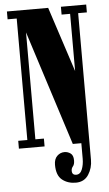

<svg xmlns="http://www.w3.org/2000/svg" viewBox="-60 -739 552 976"><g transform="rotate(-5 216.0 -251.0)"><path d="M13.5 0V-40H60V-660H13.5V-700H224L332.5 -368V-660H289V-700H418V-660H373.5V88Q373.5 130.5 351.8 164Q330 197.5 287 197.5Q246 197.5 217.5 174.8Q189 152 189 98Q189 68.5 205 53Q221 37.5 242.5 37.5Q259 37.5 273.2 47.5Q287.5 57.5 287.5 83.5Q287.5 104 279.2 113.5Q271 123 271 135.5Q271 157.5 292.5 157.5Q313 157.5 322.5 133.5Q332 109.5 332 79V0H288.5L101 -585.5V-40H144.5V0Z"/></g></svg>

Font: Imbue 10pt Black
Style: Regular
Weight: 900
Designer: Tyler Finck
Foundry: Etcetera Type Company
Version: Version 1.102; ttfautohint (v1.8.3)